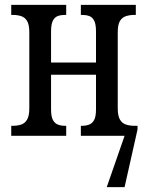

<svg xmlns="http://www.w3.org/2000/svg" viewBox="-20 -556 602 786"><path d="M417 210 490 0 491 -41H543V-26L490 210ZM26 0V-41H32Q51 -41 66.5 -46Q82 -51 91 -66.5Q100 -82 100 -113V-423Q100 -455 91 -470Q82 -485 66.5 -490Q51 -495 32 -495H26V-536H251V-495H246Q230 -495 217 -490.5Q204 -486 196.5 -471.5Q189 -457 189 -427V-300H373V-427Q373 -457 365.5 -471.5Q358 -486 345 -490.5Q332 -495 316 -495H311V-536H536V-495H530Q512 -495 496 -490Q480 -485 471 -470Q462 -455 462 -423V-113Q462 -82 471 -66.5Q480 -51 496 -46Q512 -41 530 -41H536V0H311V-41H316Q332 -41 345 -46Q358 -51 365.5 -65Q373 -79 373 -109V-250H189V-109Q189 -79 196.5 -65Q204 -51 217 -46Q230 -41 246 -41H251V0Z"/></svg>

Font: Noto Serif Condensed
Style: Regular
Weight: 400
Width: 3
Designer: Monotype Design Team
Foundry: Monotype Imaging Inc.
Version: Version 2.015